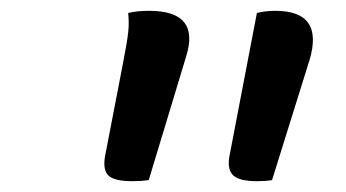

<svg xmlns="http://www.w3.org/2000/svg" viewBox="-20 -774 640 355"><path d="M255 -441Q248 -440 240.5 -439.5Q233 -439 225 -439Q192 -439 181 -449Q170 -459 174 -484L207 -655Q215 -696 217 -714Q219 -732 217 -750Q225 -752 234.5 -753Q244 -754 256 -754Q351 -754 324 -669ZM483 -441Q477 -440 470 -439.5Q463 -439 455 -439Q423 -439 411.5 -449.5Q400 -460 404 -484L455 -750Q471 -754 489 -754Q580 -754 552 -662Z"/></svg>

Font: Recursive Sn Csl St
Style: Italic
Weight: 400
Italic angle: -15°
Version: Version 1.079;hotconv 1.0.112;makeotfexe 2.5.65598; ttfautoh